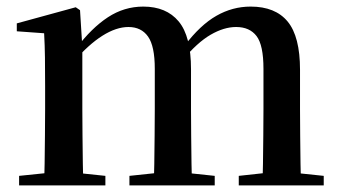

<svg xmlns="http://www.w3.org/2000/svg" viewBox="-20 -563 1034 583"><path d="M38 0V-29L145 -40H195L300 -29V0ZM114 0Q115 -25 115.5 -66.5Q116 -108 116.5 -153Q117 -198 117 -232V-302Q117 -352 116.5 -388.5Q116 -425 114 -462L31 -468V-492L210 -541L223 -532L230 -420V-417V-232Q230 -198 230.5 -153Q231 -108 231.5 -66.5Q232 -25 233 0ZM373 0V-29L477 -40H528L632 -29V0ZM447 0Q448 -25 448.5 -66Q449 -107 449.5 -152Q450 -197 450 -232V-354Q450 -423 429.5 -452Q409 -481 370 -481Q333 -481 291 -454.5Q249 -428 204 -376L197 -417H212Q258 -478 307.5 -510.5Q357 -543 415 -543Q485 -543 522.5 -498Q560 -453 560 -353V-232Q560 -197 560.5 -152Q561 -107 561.5 -66Q562 -25 563 0ZM705 0V-29L806 -40H858L963 -29V0ZM777 0Q778 -25 778.5 -66Q779 -107 779.5 -152Q780 -197 780 -232V-354Q780 -426 759 -453.5Q738 -481 697 -481Q660 -481 619.5 -457.5Q579 -434 534 -380L525 -425H541Q588 -487 637 -515Q686 -543 741 -543Q816 -543 853.5 -497.5Q891 -452 891 -351V-232Q891 -197 891.5 -152Q892 -107 892.5 -66Q893 -25 894 0Z"/></svg>

Font: Noto Serif KR ExtraLight SemiBold
Style: Regular
Weight: 600
Version: Version 2.002-H1;hotconv 1.1.0;makeotfexe 2.6.0